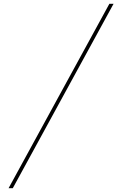

<svg xmlns="http://www.w3.org/2000/svg" viewBox="-20 -843 640 1006"><path d="M25 143 553 -823H575L47 143Z"/></svg>

Font: Iosevka Curly Slab ThEx
Style: Italic
Weight: 100
Width: 7
Italic angle: -9°
Monospace: yes
Designer: Belleve Invis
Foundry: Belleve Invis
Version: Version 11.1.0; ttfautohint (v1.8.3)